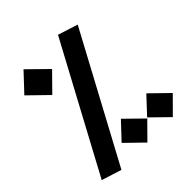

<svg xmlns="http://www.w3.org/2000/svg" viewBox="-195 -834 975 975"><g transform="rotate(-45 293.0 -346.5)"><path d="M118.7 9.8 483.4 -668.9 376 -703.1 11.2 -24.4ZM139.2 -507.3 231.9 -601.6 128.4 -703.1 37.6 -606.4ZM310.1 4.9 396 -82 300.3 -175.8 216.3 -86.4ZM492.7 4.9 579.1 -82 482.9 -175.8 399.4 -86.4Z"/></g></svg>

Font: Cascadia Mono NF
Style: Bold
Weight: 700
Monospace: yes
Designer: Aaron Bell
Foundry: Saja Typeworks
Version: Version 2404.023